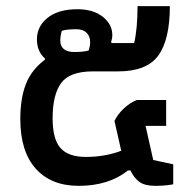

<svg xmlns="http://www.w3.org/2000/svg" viewBox="-20 -597 619 624"><path d="M46 -210Q46 -277 64 -323.5Q82 -370 126 -403V-407Q100 -430 100 -469Q100 -511 134.5 -539Q169 -567 232 -567Q283 -567 314 -542.5Q345 -518 345 -483Q345 -472 341 -460L343 -457H416Q427 -504 427 -577H532Q532 -468 494.5 -416.5Q457 -365 364 -365H282Q207 -365 179 -327.5Q151 -290 151 -212Q151 -145 176.5 -116Q202 -87 259 -87Q321 -87 374 -107L352 -204Q362 -225 382 -244Q402 -263 425 -272H520V-188H453L478 -77L543 -63V2Q516 7 485 7Q451 7 433.5 -5.5Q416 -18 404 -43H396Q333 7 236 7Q146 7 96 -49Q46 -105 46 -210ZM268 -433Q273 -448 273 -460Q273 -479 261.5 -490.5Q250 -502 228 -502Q197 -502 181 -497Q176 -482 176 -464Q176 -447 187.5 -437.5Q199 -428 221 -428Q253 -428 268 -433Z"/></svg>

Font: Athiti SemiBold
Style: Regular
Weight: 600
Designer: CadsonDemak Team
Foundry: CadsonDemak
Version: Version 1.032